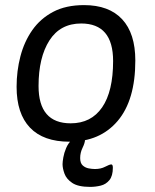

<svg xmlns="http://www.w3.org/2000/svg" viewBox="-20 -549 609 752"><path d="M309 -529Q407 -529 458.5 -473.5Q510 -418 510 -312Q510 -157 441 -75.5Q372 6 252 6Q150 6 97.5 -49Q45 -104 45 -209Q45 -271 60 -328.5Q75 -386 106.5 -431Q138 -476 188 -502.5Q238 -529 309 -529ZM298 -457Q216 -457 173.5 -390.5Q131 -324 131 -212Q131 -66 257 -66Q337 -66 380 -128.5Q423 -191 423 -310Q423 -457 298 -457ZM297 -14Q313 -14 313 -2Q313 10 303.5 29.5Q294 49 294 70Q294 90 304 99Q314 108 327.5 110.5Q341 113 352 113Q375 113 392 104Q409 95 416 95Q422 95 422 108Q422 140 408.5 156.5Q395 173 374.5 178Q354 183 333 183Q286 183 263 167.5Q240 152 232.5 131Q225 110 225 94Q225 85 228 67.5Q231 50 239 31Q247 12 261 -1Q275 -14 297 -14Z"/></svg>

Font: Asap VF Beta
Style: Italic
Weight: 400
Italic angle: -6°
Designer: Pablo Cosgaya
Foundry: Pablo Cosgaya
Version: Version 1.007